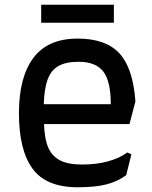

<svg xmlns="http://www.w3.org/2000/svg" viewBox="-20 -779 642 811"><path d="M60 -301Q60 -453 121 -534.5Q182 -616 308 -616Q427 -616 484.5 -553.5Q542 -491 552 -351L527 -255H166Q168 -193 183.5 -156.5Q199 -120 233 -102Q267 -84 327 -84Q388 -84 436.5 -97.5Q485 -111 518 -135L535 -127L513 -39Q476 -12 429 0Q382 12 308 12Q175 12 117.5 -66.5Q60 -145 60 -301ZM448 -339Q448 -435 416.5 -476.5Q385 -518 312 -518Q259 -518 227.5 -500.5Q196 -483 181.5 -444Q167 -405 165 -339ZM461 -759V-683H154V-759Z"/></svg>

Font: Farro
Style: Regular
Weight: 400
Designer: Aceler Chua
Foundry: Grayscale Limited
Version: Version 1.101